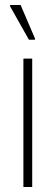

<svg xmlns="http://www.w3.org/2000/svg" viewBox="-20 -743 221 763"><path d="M73 0V-510H108V0ZM95 -585 20 -718V-723H62L119 -590V-585Z"/></svg>

Font: Saira Condensed Thin
Style: Regular
Weight: 250
Width: 3
Designer: Hector Gatti with collaboration of the Omnibus-Type team
Foundry: Omnibus-Type
Version: Version 1.101